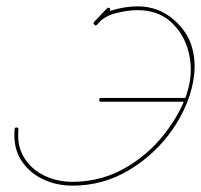

<svg xmlns="http://www.w3.org/2000/svg" viewBox="-20 -578 632 604"><path d="M316 -551Q320 -556 325 -552Q329 -548 325 -543Q315 -532 305 -521.5Q295 -511 285 -500Q281 -496 277 -500Q272 -504 276 -509Q286 -519 296 -530Q306 -541 316 -551Q316 -551 316 -551Q316 -551 316 -551ZM285 -501Q282 -496 277 -500Q272 -504 276 -508Q300 -537 339 -547.5Q378 -558 413 -558Q480 -558 529 -514Q568 -479 582 -435.5Q596 -392 591 -345Q586 -298 567.5 -253Q549 -208 523 -171Q469 -93 387 -43.5Q305 6 208 6Q156 6 112.5 -15.5Q69 -37 45 -76.5Q21 -116 26 -172Q26 -172 26 -172Q26 -172 26 -172Q27 -178 33 -177Q39 -176 38 -170Q33 -119 56 -82Q79 -45 119.5 -25.5Q160 -6 208 -6Q302 -6 381.5 -54Q461 -102 513 -178Q536 -210 553 -246Q570 -282 577 -321Q586 -376 569.5 -427.5Q553 -479 513.5 -512.5Q474 -546 413 -546Q381 -546 344 -536.5Q307 -527 285 -501Q285 -501 285 -501Q285 -501 285 -501ZM298 -258Q292 -258 292 -264Q292 -270 298 -270Q364 -270 431 -270Q498 -270 564 -270Q564 -270 564 -270Q564 -270 564 -270Q570 -270 570 -264Q570 -258 564 -258Q498 -258 431 -258Q364 -258 298 -258Q298 -258 298 -258Q298 -258 298 -258Z"/></svg>

Font: FRB American Cursive Thin
Style: Italic
Weight: 100
Italic angle: -25°
Version: Version 2.0;Modular Font Editor K font №1